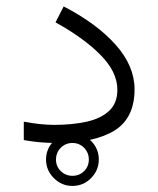

<svg xmlns="http://www.w3.org/2000/svg" viewBox="-20 -456 504 611"><path d="M126.5 51.8Q126.5 17.1 151.4 -7.6Q176.3 -32.2 210.4 -32.2Q245.1 -32.2 269.8 -7.6Q294.4 17.1 294.4 51.8Q294.4 85.9 269.8 110.8Q245.1 135.7 210.4 135.7Q176.3 135.7 151.4 110.8Q126.5 85.9 126.5 51.8ZM158.2 51.8Q158.2 73.7 173.6 88.6Q189 103.5 210.4 103.5Q232.4 103.5 247.6 88.6Q262.7 73.7 262.7 51.8Q262.7 29.8 247.6 14.4Q232.4 -1 210.4 -1Q188.5 -1 173.3 14.4Q158.2 29.8 158.2 51.8ZM151.9 -58.6Q210.4 -58.6 256.1 -68.8Q301.8 -79.1 327.6 -103.5Q353.5 -127.9 353.5 -170.4Q353.5 -227.1 299.6 -281.5Q245.6 -335.9 156.7 -384.8L182.6 -435.5Q287.6 -381.3 347.9 -313.7Q408.2 -246.1 408.2 -171.9Q408.2 -80.1 344.2 -40.5Q280.3 -1 159.2 -1Q105 -1 55.7 -10.3V-68.8Q109.9 -58.6 151.9 -58.6Z"/></svg>

Font: Vazirmatn FD NL ExtraLight
Style: Regular
Weight: 200
Designer: Saber Rastikerdar
Foundry: Saber Rastikerdar
Version: Version 33.003